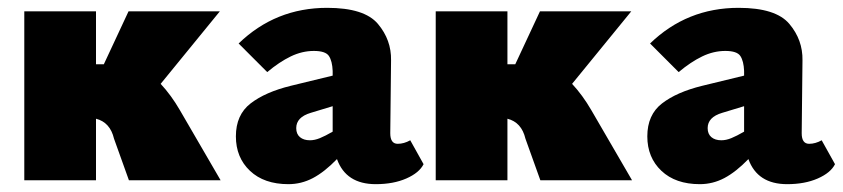

<svg xmlns="http://www.w3.org/2000/svg" viewBox="-20 -460 2151 490"><path d="M543 0H309L271 -106Q261 -148 225 -157V0H42V-431H225V-296H245L308 -431H541L390 -246Q417 -217 439 -179Z M1061 -41Q1050 -19 1017 -4.5Q984 10 939 10Q863 10 840 -54Q808 -21 778.5 -5.5Q749 10 716 10Q654 10 618 -24Q582 -58 582 -112Q582 -167 619.5 -196Q657 -225 722 -241L829 -267V-279Q828 -304 819.5 -317Q811 -330 781 -330Q751 -330 722 -316Q693 -302 662 -276L589 -349Q683 -440 815 -440Q910 -440 944.5 -399Q979 -358 978 -306L976 -120Q976 -93 995 -93Q1011 -93 1027 -102ZM829 -124V-137V-189L773 -172Q736 -161 736 -133Q736 -118 745.5 -110Q755 -102 771 -102Q783 -102 796.5 -107.5Q810 -113 829 -124Z M1593 0H1359L1321 -106Q1311 -148 1275 -157V0H1092V-431H1275V-296H1295L1358 -431H1591L1440 -246Q1467 -217 1489 -179Z M2111 -41Q2100 -19 2067 -4.5Q2034 10 1989 10Q1913 10 1890 -54Q1858 -21 1828.5 -5.5Q1799 10 1766 10Q1704 10 1668 -24Q1632 -58 1632 -112Q1632 -167 1669.5 -196Q1707 -225 1772 -241L1879 -267V-279Q1878 -304 1869.5 -317Q1861 -330 1831 -330Q1801 -330 1772 -316Q1743 -302 1712 -276L1639 -349Q1733 -440 1865 -440Q1960 -440 1994.5 -399Q2029 -358 2028 -306L2026 -120Q2026 -93 2045 -93Q2061 -93 2077 -102ZM1879 -124V-137V-189L1823 -172Q1786 -161 1786 -133Q1786 -118 1795.5 -110Q1805 -102 1821 -102Q1833 -102 1846.5 -107.5Q1860 -113 1879 -124Z"/></svg>

Font: Ysabeau Heavy
Style: Regular
Weight: 800
Designer: Christian Thalmann (Catharsis Fonts)
Version: Version 0.003